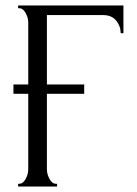

<svg xmlns="http://www.w3.org/2000/svg" viewBox="-20 -680 500 700"><path d="M46 -650V-660H430V-559H420Q420 -585 403.5 -605Q387 -625 356 -625H151V-372H287V-338H151V-63Q151 -45 160.5 -27.5Q170 -10 184 -10H188V0H46V-10H50Q64 -10 73.5 -27.5Q83 -45 83 -63V-338H29V-372H83V-598Q83 -615 73.5 -632.5Q64 -650 50 -650Z"/></svg>

Font: Forum
Style: Regular
Weight: 400
Designer: Denis Masharov
Foundry: Denis Masharov
Version: Version 1.000